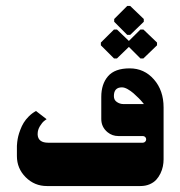

<svg xmlns="http://www.w3.org/2000/svg" viewBox="-20 -624 605 644"><path d="M372.3 -428 412.3 -466.7 451 -428H461L506.7 -472V-481.3L461 -525H451L412.3 -486.7L372.3 -525H362.3L318.3 -481.3V-472L362.3 -428ZM406.7 -507H416.7L462.3 -551V-560.3L416.7 -604H406.7L363 -560.3V-551ZM137.3 0H451Q468 0 481.7 -5.8Q495.3 -11.7 503.8 -20.8Q512.3 -30 518.2 -42.2Q524 -54.3 526.3 -66Q528.7 -77.7 528.7 -89.3V-263.7Q528.7 -320.7 496.2 -357.7Q463.7 -394.7 415 -394.7Q365 -394.7 342.3 -368.3Q319.7 -342 319.7 -299V-225Q319.7 -197.7 341 -180.3Q356.7 -167.7 376.7 -167.7H459Q463.7 -167.7 467 -164.5Q470.3 -161.3 470.3 -156.7Q470.3 -152 467 -148.7Q463.7 -145.3 459 -145.3H142Q108.3 -145.3 106.3 -171.7Q106.3 -173.3 106.3 -175Q106.3 -188.3 113.8 -200.7Q121.3 -213 128.7 -218.7L136.3 -224.3L100.7 -251.7Q87.3 -244.3 76.7 -233.7Q66 -223 59.5 -212.3Q53 -201.7 48.2 -188.8Q43.3 -176 41.2 -167Q39 -158 37.8 -147.8Q36.7 -137.7 36.7 -135Q36.7 -132.3 36.7 -130V-100.7Q36.7 -59 66.2 -29.5Q95.7 0 137.3 0ZM362 -301.7Q362 -331 389 -331Q397.3 -331 407.8 -325.2Q418.3 -319.3 427.7 -311.2Q437 -303 445.2 -294.8Q453.3 -286.7 458 -280.7L462.7 -275H393.3Q382.3 -275 372.2 -281.7Q362 -288.3 362 -301.7Z"/></svg>

Font: Jomhuria
Style: Regular
Weight: 400
Designer: Arabic design by Kourosh Beigpour, Latin design by Eben Sorkin, engineering by Lasse Fister and Khaled Hosney
Version: Version 1.0010